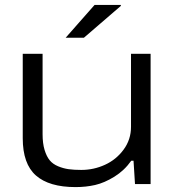

<svg xmlns="http://www.w3.org/2000/svg" viewBox="-20 -743 707 775"><path d="M245.1 -590.8 361.8 -723.1H467.8V-719.2L318.8 -590.8ZM285.2 12.2Q178.2 12.2 125 -34.7Q71.8 -81.5 71.8 -185.1V-525.9H151.9V-201.2Q151.9 -164.6 159.9 -137.9Q168 -111.3 180.7 -95.9Q193.4 -80.6 214.6 -71.8Q235.8 -63 257.1 -60.1Q278.3 -57.1 308.1 -57.1Q358.4 -57.1 403.8 -77.9Q449.2 -98.6 479 -139.2Q508.8 -179.7 508.8 -231V-525.9H587.9V0H524.9L519 -94.2H509.8Q481.9 -54.7 441.7 -29.8Q401.4 -4.9 364 3.7Q326.7 12.2 285.2 12.2Z"/></svg>

Font: Archivo Expanded Light
Style: Regular
Weight: 300
Width: 7
Designer: Hector Gatti
Foundry: Omnibus-Type
Version: Version 2.001